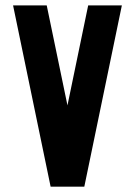

<svg xmlns="http://www.w3.org/2000/svg" viewBox="-20 -704 509 724"><path d="M234.4 -306.6 156.2 -683.6H29.3L170.9 0H297.9L439.5 -683.6H312.5Z"/></svg>

Font: Saman Dere
Style: Regular
Weight: 400
Designer: Tuna Ça_lar Gümü_
Foundry: Tuna Ça_lar Gümü_
Version: Version 1.001;hotconv 1.0.109;makeotfexe 2.5.65596